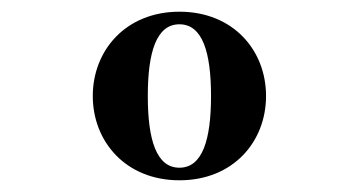

<svg xmlns="http://www.w3.org/2000/svg" viewBox="-20 -783 614 328"><path d="M138.5 -619C138.5 -541 195 -475 286.5 -475C378.5 -475 434.5 -541 434.5 -619C434.5 -697 378.5 -763 286.5 -763C195 -763 138.5 -697 138.5 -619ZM232.5 -619C232.5 -693.5 247 -741.5 286.5 -741.5C326 -741.5 340.5 -693.5 340.5 -619C340.5 -544.5 326 -496.5 286.5 -496.5C247 -496.5 232.5 -544.5 232.5 -619Z"/></svg>

Font: Bodoni* 06
Style: Bold
Weight: 700
Version: Version 2.2